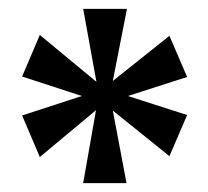

<svg xmlns="http://www.w3.org/2000/svg" viewBox="-20 -780 471 434"><path d="M168 -366 197 -531 70 -425 30 -519 165 -563 30 -607 70 -701 198 -595 168 -760H267L235 -597L363 -699L403 -606L269 -563L403 -520L363 -427L235 -530L266 -366Z"/></svg>

Font: Noto Serif Khmer Condensed
Style: Bold
Weight: 700
Width: 3
Designer: Danh Hong and the Monotype Design Team
Foundry: Monotype Imaging Inc.
Version: Version 2.004; ttfautohint (v1.8.4.7-5d5b)